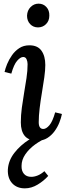

<svg xmlns="http://www.w3.org/2000/svg" viewBox="-20 -759 371 1051"><path d="M141 -511Q186 -511 207 -481.5Q228 -452 228 -403Q228 -375 222.5 -335.5Q217 -296 209.5 -252Q202 -208 197 -166Q192 -124 192 -90Q192 -71 198.5 -62Q205 -53 217 -53Q233 -53 250.5 -73.5Q268 -94 282 -144L319 -135Q315 -114 305 -88.5Q295 -63 278.5 -40.5Q262 -18 239 -3.5Q216 11 186 11Q137 11 115.5 -15Q94 -41 94 -89Q94 -128 99.5 -169Q105 -210 112 -251Q119 -292 125 -331.5Q131 -371 131 -408Q131 -422 125.5 -434.5Q120 -447 107 -447Q92 -447 74 -426.5Q56 -406 42 -356L5 -365Q9 -384 19 -408.5Q29 -433 45.5 -456.5Q62 -480 85.5 -495.5Q109 -511 141 -511ZM191 -739Q217 -739 234 -720.5Q251 -702 250 -673Q250 -645 232 -627Q214 -609 188 -609Q162 -609 145 -627Q128 -645 128 -673Q129 -702 147.5 -720.5Q166 -739 191 -739ZM116 272Q72 272 46.5 244Q21 216 23 169Q26 120 58.5 78Q91 36 140.5 4.5Q190 -27 244 -44L241 -6Q205 8 172 32Q139 56 118.5 86Q98 116 98 149Q97 176 111 192.5Q125 209 151 209Q168 209 186.5 201.5Q205 194 223 178L244 204Q220 231 186 251.5Q152 272 116 272Z"/></svg>

Font: Lora Medium
Style: Italic
Weight: 500
Italic angle: -3°
Designer: Olga Karpushina, Alexei Vanyashin (Cyrillic)
Foundry: Cyreal
Version: Version 3.004